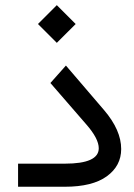

<svg xmlns="http://www.w3.org/2000/svg" viewBox="-20 -711 510 731"><path d="M124.5 -619.6 196.3 -691.4 268.1 -619.6 196.3 -547.9ZM226.6 0H48.8V-87.9H227.1Q356 -87.9 356 -146.5Q356 -183.1 308.6 -237.3L171.9 -395L231 -461.4L376.5 -291.5Q441.4 -215.3 441.4 -143.6Q441.4 -79.6 386.7 -39.8Q332 0 226.6 0Z"/></svg>

Font: Shabnam FD-WOL
Style: FD-WOL
Weight: 400
Foundry: DejaVu fonts team - Redesigned by Saber Rastikerdar - Based on Vazir font
Version: Version 5.0.1